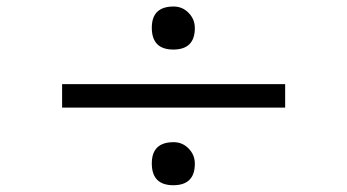

<svg xmlns="http://www.w3.org/2000/svg" viewBox="-20 -667 1040 575"><path d="M499 -518.6Q434.6 -518.6 434.6 -584Q434.6 -647.5 500 -647.5Q526.4 -647.5 544.9 -628.4Q563.5 -609.4 563.5 -583Q563.5 -518.6 499 -518.6ZM166 -344.7V-415H834V-344.7ZM499 -112.3Q434.6 -112.3 434.6 -177.7Q434.6 -241.2 500 -241.2Q526.4 -241.2 544.9 -222.2Q563.5 -203.1 563.5 -176.8Q563.5 -112.3 499 -112.3Z"/></svg>

Font: Kosugi
Style: Regular
Weight: 400
Version: Version 4.002